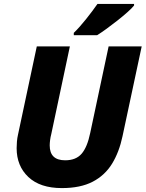

<svg xmlns="http://www.w3.org/2000/svg" viewBox="-20 -951 744 981"><path d="M296 10Q185 10 125 -46.5Q65 -103 65 -194Q65 -209 66.5 -227.5Q68 -246 72 -263L168 -714H337L242 -266Q238 -251 236 -235.5Q234 -220 234 -208Q234 -132 313 -132Q368 -132 397 -165.5Q426 -199 441 -272L535 -714H704L606 -255Q589 -174 552.5 -114.5Q516 -55 453.5 -22.5Q391 10 296 10ZM357 -783Q386 -811 419.5 -853Q453 -895 478 -931H665V-923Q655 -910 632 -889.5Q609 -869 580.5 -846.5Q552 -824 524.5 -804Q497 -784 476 -771H357Z"/></svg>

Font: Noto Sans ExtraBold
Style: Italic
Weight: 800
Italic angle: -12°
Designer: Monotype Design Team
Foundry: Monotype Imaging Inc.
Version: Version 2.013; ttfautohint (v1.8.4.7-5d5b)